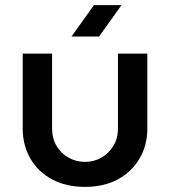

<svg xmlns="http://www.w3.org/2000/svg" viewBox="-20 -720 666 752"><path d="M313 12Q239 12 184 -17.5Q129 -47 99 -99Q69 -151 69 -216V-510H184V-217Q184 -178 201.5 -148.5Q219 -119 248.5 -102.5Q278 -86 313 -86Q348 -86 377 -102.5Q406 -119 424 -148.5Q442 -178 442 -217V-510H557V-216Q557 -151 526.5 -99Q496 -47 441.5 -17.5Q387 12 313 12ZM260 -577 348 -700H456L368 -577Z"/></svg>

Font: MuseoModerno Medium
Style: Regular
Weight: 500
Designer: Pablo Cosgaya, Héctor Gatti, Marcela Romero, and the Authors of The MuseoModerno Project.
Foundry: Omnibus-Type Team
Version: Version 1.001